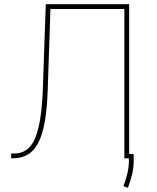

<svg xmlns="http://www.w3.org/2000/svg" viewBox="-20 -747 743 906"><path d="M32.7 0V-22.7H48.3Q115.8 -22.7 146 -95.5Q161.2 -132.1 170.5 -191.2Q179.7 -250.4 182.5 -335.2L196 -727.3H589.5V-19.9H610.8V12.8Q610.8 45.1 603.2 76Q595.5 106.9 583.8 139.2L562.5 131.4Q574.2 100.1 581.1 71.6Q588.1 43 588.1 12.8V0H566.8V-704.5H218L205.3 -325.3Q202.4 -237.2 191.8 -175.4Q181.1 -113.6 161.2 -74.6Q141.3 -35.5 111.3 -17.8Q81.3 0 39.8 0Z"/></svg>

Font: Inter P Thin
Style: Regular
Weight: 100
Designer: Rasmus Andersson
Foundry: rsms
Version: Version 3.018;git-588b23468